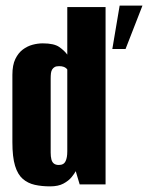

<svg xmlns="http://www.w3.org/2000/svg" viewBox="-20 -655 526 682"><path d="M158 7Q128 7 103.5 1.5Q79 -4 61 -19.5Q43 -35 33.5 -66Q24 -97 24 -150V-389Q24 -424 34.5 -445.5Q45 -467 61 -479Q77 -491 95.5 -496Q114 -501 132 -501Q172 -501 190.5 -488Q209 -475 219 -461V-630H355V0H263L249 -47Q245 -39 234.5 -26Q224 -13 205.5 -3Q187 7 158 7ZM189 -69Q198 -69 204 -72.5Q210 -76 213 -82.5Q216 -89 217.5 -97.5Q219 -106 219 -118V-408Q218 -410 214.5 -413Q211 -416 205 -418Q199 -420 190 -420Q180 -420 174.5 -417Q169 -414 165.5 -408.5Q162 -403 161 -395Q160 -387 160 -376V-113Q160 -99 162.5 -89Q165 -79 171.5 -74Q178 -69 189 -69ZM379 -481 405 -635H486L426 -481Z"/></svg>

Font: Alumni Sans Thin ExtraBold
Style: Regular
Weight: 800
Version: Version 1.018